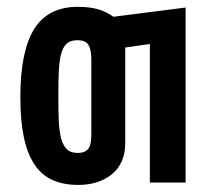

<svg xmlns="http://www.w3.org/2000/svg" viewBox="-20 -521 590 548"><path d="M240.7 -351.6Q240.7 -378.4 232.7 -392.3Q224.6 -406.2 200.7 -406.2Q181.6 -406.2 170.9 -397Q160.2 -387.7 154.8 -368.4Q149.4 -349.1 147.9 -318.8Q146.5 -288.6 146.5 -247.1Q146.5 -208 147.7 -177.7Q148.9 -147.5 154.3 -126.7Q159.7 -106 170.7 -95.2Q181.6 -84.5 201.2 -84.5Q214.4 -84.5 222.4 -88.6Q230.5 -92.8 234.4 -100.1Q238.3 -107.4 239.5 -117.4Q240.7 -127.4 240.7 -139.2ZM509.8 -499.5V0H407.7V-395.5L337.4 -385.3V-110.8Q337.4 -83 327.6 -61Q317.9 -39.1 300 -24.2Q282.2 -9.3 257.6 -1.2Q232.9 6.8 203.6 6.8Q161.6 6.8 130.6 -6.8Q99.6 -20.5 79.1 -50.5Q58.6 -80.6 48.3 -128.2Q38.1 -175.8 38.1 -244.1Q38.1 -375 77.6 -438.2Q117.2 -501.5 201.7 -501.5Q236.8 -501.5 260.5 -494.4Q284.2 -487.3 303.7 -473.1Z"/></svg>

Font: Code New Roman
Style: Bold
Weight: 700
Monospace: yes
Designer: Sam Radian
Foundry: Code New Roman
Version: Version 1.508 October 19, 2014